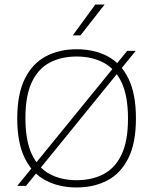

<svg xmlns="http://www.w3.org/2000/svg" viewBox="-20 -819 675 846"><path d="M94.5 0H56L540.5 -595H578ZM317.5 7Q240 7 181 -24.2Q122 -55.5 89 -122.5Q56 -189.5 56 -297Q56 -405 89.5 -472.2Q123 -539.5 182 -570.8Q241 -602 317.5 -602Q395.5 -602 454.5 -570.8Q513.5 -539.5 546.2 -472.2Q579 -405 579 -297Q579 -189.5 545.8 -122.5Q512.5 -55.5 453.5 -24.2Q394.5 7 317.5 7ZM317.5 -25Q384.5 -25 435.8 -51.5Q487 -78 515.5 -137.8Q544 -197.5 544 -296Q544 -396.5 515.5 -456.5Q487 -516.5 435.8 -543.2Q384.5 -570 317.5 -570Q250.5 -570 199.8 -543.5Q149 -517 120.5 -457.5Q92 -398 92 -299Q92 -199 120.5 -138.8Q149 -78.5 199.8 -51.8Q250.5 -25 317.5 -25ZM300.5 -663 400 -799H441L334.5 -663Z"/></svg>

Font: Encode Sans SC SemiExpanded Thin
Style: Regular
Weight: 250
Width: 6
Designer: Multiple Designers
Foundry: Impallari Type
Version: Version 3.002